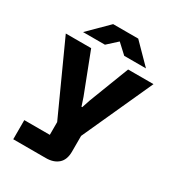

<svg xmlns="http://www.w3.org/2000/svg" viewBox="-208 -854 1053 1147"><g transform="rotate(30 318.5 -280.0)"><path d="M60 167V35H236V-53L16 -537H191L297 -262L316 -205H321L340 -262L446 -537H621L401 -53V55Q401 112 369.5 139.5Q338 167 285 167ZM101 -596 233 -727H406L535 -596H385L319 -657L252 -596Z"/></g></svg>

Font: Hubot Sans
Style: Bold
Weight: 700
Designer: Deni Anggara
Foundry: GitHub, Inc., Subsidiary of Microsoft Corporation
Version: Version 2.000